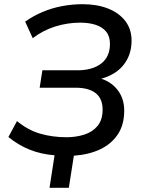

<svg xmlns="http://www.w3.org/2000/svg" viewBox="-20 -734 677 915"><path d="M216 161 240 6Q176 1 122 -20.5Q68 -42 20 -81L61 -157Q113 -114 171.5 -97Q230 -80 297 -80Q342 -80 381.5 -92.5Q421 -105 445 -134Q469 -163 469 -212Q469 -264 436 -290Q403 -316 340 -316H169L182 -399H349Q420 -399 462 -431Q504 -463 504 -525Q504 -561 486 -583Q468 -605 436.5 -615.5Q405 -626 362 -626Q301 -626 242.5 -607.5Q184 -589 136 -552L100 -631Q138 -658 183 -677Q228 -696 276.5 -705Q325 -714 373 -714Q442 -714 494.5 -693.5Q547 -673 577 -634Q607 -595 607 -541Q607 -489 585 -449Q563 -409 523 -384.5Q483 -360 430 -352V-367Q496 -356 534 -313Q572 -270 572 -207Q572 -139 541 -93Q510 -47 456.5 -22Q403 3 332 8L308 161Z"/></svg>

Font: Nunito Sans 12pt SemiBold
Style: Italic
Weight: 600
Italic angle: -9°
Designer: Vernon Adams
Foundry: Vernon Adams
Version: Version 3.101;gftools[0.9.27]